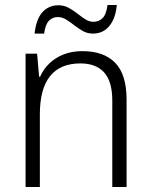

<svg xmlns="http://www.w3.org/2000/svg" viewBox="-20 -746 602 766"><path d="M309 -542Q394 -542 439.5 -495.5Q485 -449 485 -348V0H428V-344Q428 -421 395.5 -457Q363 -493 301 -493Q220 -493 179.5 -442Q139 -391 139 -290V0H82V-532H128L136 -440H140Q153 -470 177 -493Q201 -516 234 -529Q267 -542 309 -542ZM446 -726Q441 -672 416 -642Q391 -612 351 -612Q329 -612 311 -622Q293 -632 276.5 -645Q260 -658 244 -668Q228 -678 210 -678Q190 -678 175.5 -663.5Q161 -649 156 -612H118Q121 -640 128.5 -661Q136 -682 148 -696Q160 -710 176.5 -717.5Q193 -725 213 -725Q235 -725 253.5 -715Q272 -705 288.5 -692Q305 -679 320.5 -669Q336 -659 353 -659Q374 -659 389 -673.5Q404 -688 409 -726Z"/></svg>

Font: Noto Sans Display Light
Style: Regular
Weight: 300
Designer: Monotype Design Team
Foundry: Monotype Imaging Inc.
Version: Version 2.003